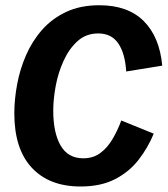

<svg xmlns="http://www.w3.org/2000/svg" viewBox="-20 -682 624 715"><path d="M280 12.5Q163.3 12.5 98.3 -57.5Q33.3 -127.5 33.3 -260Q33.3 -311.7 43.8 -367.9Q54.2 -424.2 77.1 -476.7Q100 -529.2 136.7 -570.8Q173.3 -612.5 226.2 -637.5Q279.2 -662.5 350 -662.5Q455.8 -662.5 515 -603.8Q574.2 -545 584.2 -437.5L450 -415.8Q445.8 -483.3 420.4 -520.4Q395 -557.5 345.8 -557.5Q300.8 -557.5 269.2 -529.2Q237.5 -500.8 217.1 -456.2Q196.7 -411.7 187.5 -362.1Q178.3 -312.5 178.3 -270Q178.3 -187.5 205.8 -140Q233.3 -92.5 290 -92.5Q326.7 -92.5 352.9 -111.7Q379.2 -130.8 398.3 -162.9Q417.5 -195 431.7 -233.3L552.5 -184.2Q530.8 -131.7 496.2 -87.1Q461.7 -42.5 408.8 -15Q355.8 12.5 280 12.5Z"/></svg>

Font: Familjen Grotesk GF
Style: Bold Italic
Weight: 700
Designer: Anders Wikstroem, Jonas Baeckman, Matilda Gysing, Kristian Moeller
Foundry: Familjen STHML AB
Version: Version 2.000; Beta; Release 4; Build 6